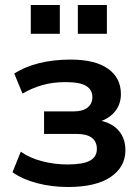

<svg xmlns="http://www.w3.org/2000/svg" viewBox="-20 -737 559 767"><path d="M252 10Q186 10 127.5 -5.5Q69 -21 30 -49L63 -131Q98 -106 148 -93Q198 -80 249 -80Q311 -80 339 -95Q367 -110 367 -142Q367 -171 347 -186.5Q327 -202 286 -202H156V-292H274Q310 -292 329.5 -307Q349 -322 349 -349Q349 -378 324.5 -393.5Q300 -409 241 -409Q191 -409 149 -397Q107 -385 70 -363L37 -443Q78 -470 135.5 -484.5Q193 -499 262 -499Q360 -499 411.5 -462.5Q463 -426 463 -361Q463 -315 432 -283.5Q401 -252 349 -245V-259Q391 -257 420.5 -241.5Q450 -226 465.5 -199.5Q481 -173 481 -137Q481 -70 422 -30Q363 10 252 10ZM291 -602V-717H407V-602ZM103 -602V-717H219V-602Z"/></svg>

Font: Nunito Sans 12pt ExtraLight
Style: Regular
Weight: 200
Designer: Vernon Adams
Foundry: Vernon Adams
Version: Version 3.101;gftools[0.9.27]